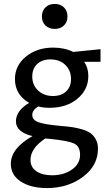

<svg xmlns="http://www.w3.org/2000/svg" viewBox="-20 -667 548 976"><path d="M193 -583Q193 -612 211 -629.5Q229 -647 258 -647Q287 -647 305 -629.5Q323 -612 323 -583Q323 -555 305 -537.5Q287 -520 258 -520Q229 -520 211 -537.5Q193 -555 193 -583ZM491 -417V-353H408Q429 -322 429 -281Q429 -211 373.5 -165Q318 -119 232 -119Q199 -119 174 -126Q144 -107 144 -83Q144 -57 176 -45.5Q208 -34 288 -27Q324 -24 348 -20.5Q372 -17 399 -9Q426 -1 441.5 11Q457 23 467.5 42.5Q478 62 478 89Q478 175 401.5 232Q325 289 219 289Q137 289 86 256Q35 223 35 166Q35 87 145 25Q61 4 61 -50Q61 -104 128 -144Q56 -186 56 -265Q56 -334 112 -379.5Q168 -425 251 -425Q308 -425 352 -403ZM249 -179Q292 -179 316.5 -202.5Q341 -226 341 -265Q341 -309 312 -337Q283 -365 236 -365Q194 -365 169 -341.5Q144 -318 144 -278Q144 -235 173.5 -207Q203 -179 249 -179ZM387 120Q387 76 355.5 62Q324 48 234 39Q218 37 210 37Q135 87 135 146Q135 183 165 203.5Q195 224 245 224Q304 224 345.5 195Q387 166 387 120Z"/></svg>

Font: EauTestText Semibold
Style: Regular
Weight: 600
Designer: Christian Thalmann (Catharsis Fonts)
Version: Version 0.001;PS 000.001;hotconv 1.0.88;makeotf.lib2.5.64775